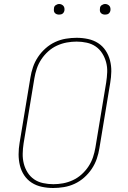

<svg xmlns="http://www.w3.org/2000/svg" viewBox="-20 -932 640 960"><path d="M246 8Q217 8 189 2Q161 -4 138.5 -18.5Q116 -33 101 -55.5Q86 -78 79.5 -105Q73 -132 73 -160.5Q73 -189 78 -218L132 -544Q136 -570 145 -596.5Q154 -623 170 -647Q186 -671 208 -690.5Q230 -710 256 -722Q282 -734 309.5 -738.5Q337 -743 363 -743Q392 -743 420 -737Q448 -731 470.5 -716.5Q493 -702 508 -679.5Q523 -657 530 -630Q537 -603 536.5 -574.5Q536 -546 531 -517L477 -191Q473 -165 464 -138.5Q455 -112 439 -88Q423 -64 401 -44.5Q379 -25 353 -13Q327 -1 299.5 3.5Q272 8 246 8ZM247 -11Q271 -11 295.5 -15.5Q320 -20 344 -31Q368 -42 388 -60Q408 -78 422.5 -100Q437 -122 445 -146Q453 -170 457 -194L511 -520Q515 -546 516 -571.5Q517 -597 510.5 -621Q504 -645 491 -665.5Q478 -686 458.5 -699.5Q439 -713 414 -718.5Q389 -724 363 -724Q339 -724 314 -719.5Q289 -715 265 -704Q241 -693 221 -675Q201 -657 186.5 -635Q172 -613 164 -589Q156 -565 152 -541L98 -215Q94 -189 93.5 -163.5Q93 -138 99 -114Q105 -90 118 -69.5Q131 -49 150.5 -35.5Q170 -22 195.5 -16.5Q221 -11 247 -11ZM505 -859Q499 -859 493.5 -861Q488 -863 484 -867.5Q480 -872 479.5 -878.5Q479 -885 480 -891Q480 -896 482.5 -900Q485 -904 489 -906.5Q493 -909 497 -910.5Q501 -912 506 -912Q512 -912 517.5 -909.5Q523 -907 527 -902.5Q531 -898 532 -891.5Q533 -885 532 -879Q531 -874 528.5 -870Q526 -866 522.5 -863.5Q519 -861 514.5 -860Q510 -859 505 -859ZM275 -859Q269 -859 263.5 -861Q258 -863 254 -867.5Q250 -872 249.5 -878.5Q249 -885 250 -891Q250 -896 252.5 -900Q255 -904 259 -906.5Q263 -909 267 -910.5Q271 -912 276 -912Q282 -912 287.5 -909.5Q293 -907 297 -902.5Q301 -898 302 -891.5Q303 -885 302 -879Q301 -874 298.5 -870Q296 -866 292.5 -863.5Q289 -861 284.5 -860Q280 -859 275 -859Z"/></svg>

Font: Iosevka HT Thin Extended
Style: Italic
Weight: 100
Width: 7
Italic angle: -9°
Monospace: yes
Designer: Belleve Invis
Foundry: Belleve Invis
Version: Version 32.3.0; ttfautohint (v1.8.4)